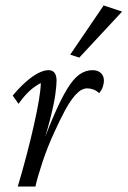

<svg xmlns="http://www.w3.org/2000/svg" viewBox="-20 -681 466 701"><path d="M298.8 -358.4Q277.3 -358.4 256.8 -335.9Q236.3 -313.5 217.3 -277.8Q198.2 -242.2 179.7 -201.2Q153.3 -144.5 134.8 -88.4Q116.2 -32.2 109.4 0H44.9Q61.5 -55.7 76.7 -113.3Q91.8 -170.9 103.5 -222.7Q115.2 -274.4 122.1 -315.4Q128.9 -356.4 128.9 -377.9Q106.4 -366.2 86.9 -348.1Q67.4 -330.1 47.9 -301.8L26.4 -332Q50.8 -361.3 74.7 -382.3Q98.6 -403.3 119.6 -414.1Q140.6 -424.8 157.2 -424.8Q171.9 -424.8 179.2 -415Q186.5 -405.3 186.5 -386.7Q186.5 -370.1 182.1 -336.9Q177.7 -303.7 162.6 -244.1Q147.5 -184.6 115.2 -88.9H110.4Q145.5 -186.5 173.3 -251.5Q201.2 -316.4 224.1 -354.5Q247.1 -392.6 269.5 -408.7Q292 -424.8 317.4 -424.8Q336.9 -424.8 348.1 -414.6Q359.4 -404.3 359.4 -386.7Q359.4 -376 355.5 -364.3Q351.6 -352.5 341.8 -340.8Q332 -350.6 320.3 -354.5Q308.6 -358.4 298.8 -358.4ZM269.5 -470.7 236.3 -481.4 358.4 -661.1 425.8 -638.7Z"/></svg>

Font: Crimson Pro Light
Style: Italic
Weight: 300
Italic angle: -12°
Designer: Jacques Le Bailly
Foundry: Baron von Fonthausen
Version: Version 1.003